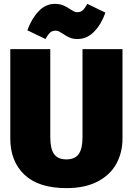

<svg xmlns="http://www.w3.org/2000/svg" viewBox="-20 -949 684 989"><path d="M611 -236Q611 -163 579 -105Q547 -47 482 -13.5Q417 20 322 20Q179 20 106 -49Q33 -118 33 -236V-696H239V-242Q239 -183 258.5 -155.5Q278 -128 322 -128Q366 -128 385.5 -155.5Q405 -183 405 -242V-696H611ZM304 -775Q292 -783 284 -787Q276 -791 267 -791Q249 -791 238 -781Q227 -771 214 -748L121 -793Q142 -852 178.5 -890.5Q215 -929 262 -929Q287 -929 304.5 -922Q322 -915 341 -902Q353 -894 361 -890Q369 -886 378 -886Q395 -886 406 -896Q417 -906 430 -929L523 -884Q502 -824 465 -786Q428 -748 380 -748Q356 -748 339.5 -755Q323 -762 304 -775Z"/></svg>

Font: Fira Sans Black
Style: Regular
Weight: 900
Designer: Carrois Corporate & Edenspiekermann AG
Foundry: Carrois Corporate GbR & Edenspiekermann AG
Version: Version 4.203